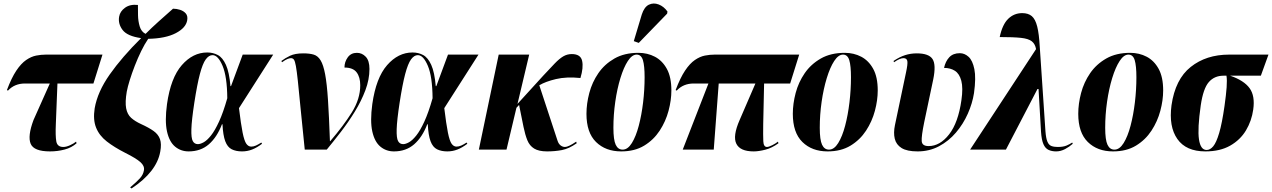

<svg xmlns="http://www.w3.org/2000/svg" viewBox="-20 -844 7175 1083"><path d="M262 10Q171 10 153 -33Q135 -76 169 -167L261 -373H121Q62 -373 25 -333L19 -336Q45 -405 72 -445.5Q99 -486 127.5 -505.5Q156 -525 184 -530.5Q212 -536 239 -536H558L507 -373H304L295 -145Q292 -79 297.5 -47Q303 -15 337 -15Q354 -15 375.5 -25Q397 -35 409 -45L412 -36Q384 -11 344.5 -0.5Q305 10 262 10Z M722 219 714 213Q751 182 769.5 161.5Q788 141 792 116Q796 92 772 70.5Q748 49 686 18Q625 -13 582.5 -46Q540 -79 522 -124Q504 -169 514 -233Q530 -326 599 -424Q668 -522 776 -629Q698 -640 671.5 -675Q645 -710 652 -750Q657 -780 685.5 -800.5Q714 -821 758 -816Q758 -792 758.5 -758.5Q759 -725 768 -695Q777 -665 801 -653Q836 -688 875 -723Q914 -758 956 -795Q976 -795 996 -788.5Q1016 -782 1028 -768Q1040 -754 1036 -730Q1029 -687 971.5 -657Q914 -627 816 -625Q796 -596 776.5 -556Q757 -516 740.5 -473.5Q724 -431 712 -392.5Q700 -354 695 -327Q685 -268 691.5 -233.5Q698 -199 719.5 -179.5Q741 -160 776 -144Q820 -124 846.5 -105Q873 -86 882.5 -59Q892 -32 884 11Q864 125 722 219Z M1044 10Q1000 10 967.5 -17Q935 -44 922 -102.5Q909 -161 922 -257Q943 -405 1005.5 -476.5Q1068 -548 1149 -548Q1182 -548 1209 -533.5Q1236 -519 1254.5 -478Q1273 -437 1280 -358H1283L1349 -536H1521L1328 -234Q1339 -143 1348.5 -96Q1358 -49 1369.5 -33Q1381 -17 1397 -17Q1410 -17 1423.5 -23Q1437 -29 1454 -40L1458 -33Q1429 -11 1402 -0.5Q1375 10 1345 10Q1311 10 1287 -2Q1263 -14 1250.5 -47.5Q1238 -81 1235 -143H1232Q1204 -70 1158 -30Q1112 10 1044 10ZM1096 -31Q1110 -31 1129 -41.5Q1148 -52 1170 -79.5Q1192 -107 1215.5 -158Q1239 -209 1262 -290Q1261 -412 1235.5 -472.5Q1210 -533 1179 -533Q1158 -533 1140.5 -509Q1123 -485 1107.5 -426.5Q1092 -368 1076 -264Q1061 -166 1059.5 -115.5Q1058 -65 1067.5 -48Q1077 -31 1096 -31Z M1699 0Q1684 -143 1675 -237.5Q1666 -332 1660 -388Q1654 -444 1649 -471.5Q1644 -499 1638 -507.5Q1632 -516 1621 -516Q1614 -516 1602 -511.5Q1590 -507 1571 -493L1567 -500Q1588 -516 1616 -529.5Q1644 -543 1691 -543Q1726 -543 1749.5 -536Q1773 -529 1788.5 -503.5Q1804 -478 1814 -425Q1824 -372 1830 -280.5Q1836 -189 1841 -48H1843Q1917 -134 1964.5 -210Q2012 -286 2012 -363Q2012 -409 1991.5 -436Q1971 -463 1923 -463Q1923 -495 1941.5 -520.5Q1960 -546 1993 -546Q2022 -546 2043 -524Q2064 -502 2064 -455Q2064 -396 2041 -335Q2018 -274 1981.5 -214.5Q1945 -155 1903 -100.5Q1861 -46 1823 0Z M2202 10Q2158 10 2125.5 -17Q2093 -44 2080 -102.5Q2067 -161 2080 -257Q2101 -405 2163.5 -476.5Q2226 -548 2307 -548Q2340 -548 2367 -533.5Q2394 -519 2412.5 -478Q2431 -437 2438 -358H2441L2507 -536H2679L2486 -234Q2497 -143 2506.5 -96Q2516 -49 2527.5 -33Q2539 -17 2555 -17Q2568 -17 2581.5 -23Q2595 -29 2612 -40L2616 -33Q2587 -11 2560 -0.5Q2533 10 2503 10Q2469 10 2445 -2Q2421 -14 2408.5 -47.5Q2396 -81 2393 -143H2390Q2362 -70 2316 -30Q2270 10 2202 10ZM2254 -31Q2268 -31 2287 -41.5Q2306 -52 2328 -79.5Q2350 -107 2373.5 -158Q2397 -209 2420 -290Q2419 -412 2393.5 -472.5Q2368 -533 2337 -533Q2316 -533 2298.5 -509Q2281 -485 2265.5 -426.5Q2250 -368 2234 -264Q2219 -166 2217.5 -115.5Q2216 -65 2225.5 -48Q2235 -31 2254 -31Z M2681 0 2793 -536H2965L2899 -258L3044 -417Q3083 -459 3109 -486Q3135 -513 3157 -526Q3179 -539 3205 -539Q3255 -539 3263.5 -501Q3272 -463 3254 -404Q3175 -412 3116 -398Q3057 -384 3022 -363L3125 -50Q3131 -32 3142.5 -23.5Q3154 -15 3167 -15Q3186 -15 3230 -45L3233 -36Q3189 -5 3149.5 2.5Q3110 10 3066 10Q3019 10 2993 -6Q2967 -22 2954.5 -53Q2942 -84 2933 -128L2908 -252L2893 -236L2837 0Z M3484 10Q3396 10 3342 -43Q3288 -96 3288 -202Q3288 -259 3304 -319.5Q3320 -380 3355 -431Q3390 -482 3446 -514Q3502 -546 3581 -546Q3632 -546 3674 -524Q3716 -502 3741.5 -455.5Q3767 -409 3767 -334Q3767 -279 3751 -219Q3735 -159 3701 -107Q3667 -55 3613.5 -22.5Q3560 10 3484 10ZM3492 0Q3521 0 3544 -37Q3567 -74 3583 -134.5Q3599 -195 3607.5 -266.5Q3616 -338 3616 -408Q3616 -473 3606.5 -504.5Q3597 -536 3571 -536Q3545 -536 3521.5 -500Q3498 -464 3479.5 -403.5Q3461 -343 3450.5 -270Q3440 -197 3440 -123Q3440 -55 3453 -27.5Q3466 0 3492 0ZM3583 -602 3555 -612 3600 -762Q3614 -805 3640 -817.5Q3666 -830 3695 -819Q3724 -808 3745 -779L3743 -767Z M3831 0 3976 -373H3893Q3834 -373 3797 -333L3791 -336Q3817 -405 3844 -445.5Q3871 -486 3899.5 -505.5Q3928 -525 3956 -530.5Q3984 -536 4011 -536H4488L4437 -373H4290L4285 -145Q4284 -80 4285.5 -47.5Q4287 -15 4306 -15Q4316 -15 4336 -25Q4356 -35 4368 -45L4371 -36Q4334 -9 4296.5 0.5Q4259 10 4231 10Q4155 10 4133.5 -33Q4112 -76 4152 -167L4241 -373H4034L4006 0Z M4648 10Q4560 10 4506 -43Q4452 -96 4452 -202Q4452 -259 4468 -319.5Q4484 -380 4519 -431Q4554 -482 4610 -514Q4666 -546 4745 -546Q4796 -546 4838 -524Q4880 -502 4905.5 -455.5Q4931 -409 4931 -334Q4931 -279 4915 -219Q4899 -159 4865 -107Q4831 -55 4777.5 -22.5Q4724 10 4648 10ZM4656 0Q4685 0 4708 -37Q4731 -74 4747 -134.5Q4763 -195 4771.5 -266.5Q4780 -338 4780 -408Q4780 -473 4770.5 -504.5Q4761 -536 4735 -536Q4709 -536 4685.5 -500Q4662 -464 4643.5 -403.5Q4625 -343 4614.5 -270Q4604 -197 4604 -123Q4604 -55 4617 -27.5Q4630 0 4656 0Z M5156 10Q5096 10 5065.5 -9Q5035 -28 5027 -61.5Q5019 -95 5028 -138L5090 -433Q5101 -483 5098 -499.5Q5095 -516 5076 -516Q5056 -516 5023 -493L5020 -500Q5054 -523 5085.5 -533Q5117 -543 5151 -543Q5219 -543 5240 -511Q5261 -479 5244 -396L5193 -154Q5177 -76 5179 -48Q5181 -20 5218 -20Q5282 -20 5333.5 -86Q5385 -152 5403 -279Q5413 -348 5402.5 -388Q5392 -428 5366.5 -444.5Q5341 -461 5305 -461Q5313 -498 5334.5 -521Q5356 -544 5394 -544Q5421 -544 5443.5 -523.5Q5466 -503 5476 -454Q5486 -405 5474 -319Q5465 -261 5439 -202.5Q5413 -144 5372 -96Q5331 -48 5276.5 -19Q5222 10 5156 10Z M5452 0 5824 -567Q5819 -596 5800 -611Q5781 -626 5738.5 -630.5Q5696 -635 5619 -635Q5634 -706 5667 -738Q5700 -770 5746 -770Q5780 -770 5800 -753Q5820 -736 5830.5 -694.5Q5841 -653 5845 -579L5877 -103Q5880 -64 5888 -45Q5896 -26 5910.5 -20.5Q5925 -15 5946 -15Q5977 -15 5996 -23Q6015 -31 6028 -40L6031 -33Q6012 -16 5987.5 -3Q5963 10 5937 10Q5913 10 5894.5 1.5Q5876 -7 5865.5 -31Q5855 -55 5852 -101L5838 -342H5832L5654 0Z M6258 10Q6170 10 6116 -43Q6062 -96 6062 -202Q6062 -259 6078 -319.5Q6094 -380 6129 -431Q6164 -482 6220 -514Q6276 -546 6355 -546Q6406 -546 6448 -524Q6490 -502 6515.5 -455.5Q6541 -409 6541 -334Q6541 -279 6525 -219Q6509 -159 6475 -107Q6441 -55 6387.5 -22.5Q6334 10 6258 10ZM6266 0Q6295 0 6318 -37Q6341 -74 6357 -134.5Q6373 -195 6381.5 -266.5Q6390 -338 6390 -408Q6390 -473 6380.5 -504.5Q6371 -536 6345 -536Q6319 -536 6295.5 -500Q6272 -464 6253.5 -403.5Q6235 -343 6224.5 -270Q6214 -197 6214 -123Q6214 -55 6227 -27.5Q6240 0 6266 0Z M6779 10Q6670 10 6621 -60Q6572 -130 6588 -250Q6609 -397 6696.5 -466.5Q6784 -536 6913 -536H7135L7092 -417H6919Q6997 -390 7028.5 -346.5Q7060 -303 7049 -226Q7040 -162 7008 -108.5Q6976 -55 6919 -22.5Q6862 10 6779 10ZM6786 2Q6806 2 6823.5 -19Q6841 -40 6857 -94Q6873 -148 6887 -246Q6896 -310 6899 -351.5Q6902 -393 6898 -417H6881Q6830 -417 6798.5 -381Q6767 -345 6753 -250Q6734 -117 6743 -57.5Q6752 2 6786 2Z"/></svg>

Font: Noto Serif Display ExtraCondensed Black
Style: Italic
Weight: 900
Width: 2
Italic angle: -12°
Designer: Monotype Design Team
Foundry: Monotype Imaging Inc.
Version: Version 2.009